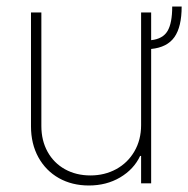

<svg xmlns="http://www.w3.org/2000/svg" viewBox="-20 -569 584 596"><path d="M449.2 -417V0H418V-85H415Q395.5 -43.5 353 -18.3Q310.5 6.8 255.9 6.8Q203.6 6.8 162.8 -16.1Q122.1 -39.1 99.1 -80.8Q76.2 -122.6 76.2 -176.8V-530.3H108.4V-177.7Q108.4 -132.8 127.7 -97.9Q147 -63 181.6 -43.7Q216.3 -24.4 260.7 -24.4Q304.7 -24.4 340.6 -43.9Q376.5 -63.5 397.2 -99.1Q418 -134.8 418 -180.7V-530.3H449.2V-444.3Q485.4 -448.2 500 -472.7Q514.6 -497.1 514.6 -548.8H543.9Q543.9 -485.8 521.5 -453.9Q499 -421.9 449.2 -417Z"/></svg>

Font: Pretendard GOV Thin
Style: Regular
Weight: 100
Designer: Base glyphs from Inter by Rasmus Andersson; Hangeul glyphs from Noto Sans CJK(Source Han Sans) by Jang Soo-young and Kan
Foundry: Kil Hyung-jin
Version: Version 1.309